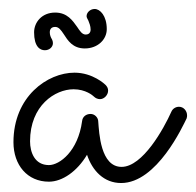

<svg xmlns="http://www.w3.org/2000/svg" viewBox="-20 -400 437 428"><path d="M396 -136C397 -139 397 -141 397 -143C397 -152 390 -162 379 -162C372 -162 365 -158 362 -151C345 -113 298 -28 251 -28C204 -28 201 -104 199 -129C199 -138 191 -146 182 -146C172 -146 164 -140 163 -130C154 -63 113 -32 89 -32C57 -32 47 -61 47 -85C47 -165 103 -201 144 -201C171 -201 187 -187 189 -185C193 -181 198 -179 203 -179C212 -179 221 -188 221 -198C221 -203 219 -207 215 -211C214 -212 187 -238 146 -238C86 -238 10 -185 10 -83C10 -32 41 5 89 5C119 5 152 -18 174 -55C186 -19 212 8 250 8C330 8 388 -120 396 -136ZM218 -335C218 -365 203 -380 191 -380C181 -380 173 -372 173 -364C173 -361 175 -358 177 -354C179 -349 182 -342 182 -334C182 -331 181 -323 171 -323C163 -323 158 -331 152 -340C142 -354 130 -372 103 -372C73 -372 56 -350 56 -328C56 -296 69 -288 80 -288C90 -288 98 -295 98 -304C98 -307 97 -310 96 -312C93 -317 91 -322 91 -328C91 -330 91 -340 103 -340C111 -340 116 -333 122 -324C131 -310 142 -292 169 -292C198 -292 218 -312 218 -335Z"/></svg>

Font: Sacramento
Style: Regular
Weight: 400
Designer: Astigmatic (AOETI)
Foundry: Astigmatic (AOETI)
Version: Version 1.000